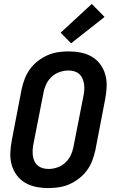

<svg xmlns="http://www.w3.org/2000/svg" viewBox="-20 -943 590 975"><path d="M225 12Q193 12 163 6Q133 0 107.5 -15Q82 -30 64.5 -54Q47 -78 39 -107Q31 -136 32.5 -168Q34 -200 40 -231L90 -491Q96 -518 106 -544Q116 -570 133 -593Q150 -616 173.5 -634Q197 -652 222.5 -663Q248 -674 274.5 -678Q301 -682 328 -682Q360 -682 390.5 -676Q421 -670 446.5 -655Q472 -640 489.5 -616Q507 -592 515 -563Q523 -534 521.5 -502Q520 -470 514 -439L464 -179Q458 -152 448 -126Q438 -100 421 -77Q404 -54 380.5 -36Q357 -18 331.5 -7Q306 4 279 8Q252 12 225 12ZM227 -85Q248 -85 270.5 -92.5Q293 -100 311 -116.5Q329 -133 339 -154Q349 -175 353 -197L404 -457Q407 -472 408 -487.5Q409 -503 406.5 -518Q404 -533 398 -546Q392 -559 381.5 -568Q371 -577 357 -581Q343 -585 327 -585Q306 -585 283.5 -577.5Q261 -570 243 -553.5Q225 -537 215 -516Q205 -495 201 -473L150 -213Q147 -198 146 -182.5Q145 -167 147 -152Q149 -137 155 -124Q161 -111 172 -102Q183 -93 197 -89Q211 -85 227 -85ZM341 -723 288 -777 446 -923 511 -857Z"/></svg>

Font: Lode Term
Style: Bold Italic
Weight: 700
Italic angle: -11°
Monospace: yes
Designer: Belleve Invis
Foundry: Belleve Invis
Version: Version 29.2.0